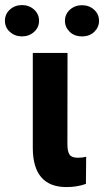

<svg xmlns="http://www.w3.org/2000/svg" viewBox="-67 -739 415 764"><path d="M201.7 -528.3 201.2 -166Q201.2 -136.2 209.7 -123.8Q218.3 -111.3 242.7 -111.3Q261.7 -111.3 275.9 -115.2L274.9 -7.3Q240.2 5.4 197.8 5.4Q64.5 5.4 63.5 -148.9V-528.3ZM-47.4 -656.2Q-47.4 -683.1 -27.6 -700.9Q-7.8 -718.8 20.5 -718.8Q48.8 -718.8 68.6 -700.9Q88.4 -683.1 88.4 -656.2Q88.4 -629.9 68.6 -612.1Q48.8 -594.2 20.5 -594.2Q-7.8 -594.2 -27.6 -612.1Q-47.4 -629.9 -47.4 -656.2ZM191.4 -656.2Q191.4 -682.6 211.2 -700.4Q231 -718.3 259.3 -718.3Q287.6 -718.3 307.4 -700.4Q327.1 -682.6 327.1 -656.2Q327.1 -630.9 308.3 -612.5Q289.6 -594.2 259.3 -594.2Q229 -594.2 210.2 -612.5Q191.4 -630.9 191.4 -656.2Z"/></svg>

Font: Roboto Condensed
Style: Bold
Weight: 700
Designer: Google
Version: Version 2.134; 2016